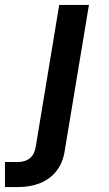

<svg xmlns="http://www.w3.org/2000/svg" viewBox="-119 -540 439 775"><path d="M-99 215V114H-47Q-34 114 -21.5 110.5Q-9 107 1.5 98.5Q12 90 17.5 78Q23 66 25 54L120 -520H240L142 70Q139 91 131 111.5Q123 132 109 150Q95 168 76.5 181Q58 194 37 201.5Q16 209 -5 212Q-26 215 -47 215Z"/></svg>

Font: Iosevka Aile Oblique
Style: Bold
Weight: 700
Italic angle: -9°
Designer: Belleve Invis
Foundry: Belleve Invis
Version: Version 31.1.0; ttfautohint (v1.8.4)